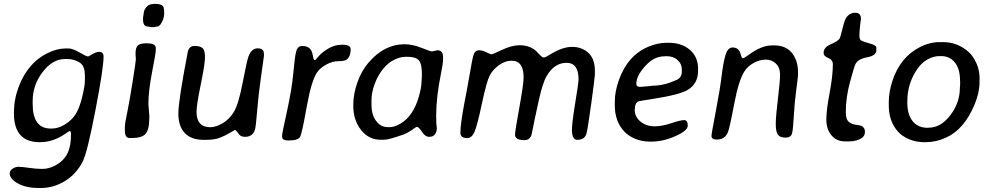

<svg xmlns="http://www.w3.org/2000/svg" viewBox="-20 -708 4956 964"><path d="M406.2 -302.7V-328.1Q406.2 -373 385.7 -389.6Q357.4 -412.1 310.5 -412.1L305.7 -411.6Q244.1 -411.6 194.1 -346.4Q144 -281.2 144 -200.2V-186Q144 -62.5 234.9 -62.5H239.7Q272.5 -62.5 305.9 -83Q339.4 -103.5 358.9 -133.5Q378.4 -163.6 392.3 -219.7Q406.2 -275.9 406.2 -302.7ZM179.2 5.9Q49.8 5.9 49.8 -139.6Q49.8 -208 73.2 -270.5Q118.7 -392.1 217.8 -440.9Q265.6 -464.8 310.5 -464.8H323.7Q344.7 -464.8 379.4 -444.6Q414.1 -424.3 421.9 -424.3L428.7 -427.2Q460.4 -447.8 477.1 -447.8Q500 -447.8 500 -424.3Q500 -366.2 459.2 -154.8Q418.5 56.6 396 101.6Q364.3 165 306.9 200.4Q249.5 235.8 187 235.8H172.4Q111.3 235.8 70.1 213.1Q28.8 190.4 28.8 162.6Q28.8 148.4 43.2 138.9Q57.6 129.4 74 129.4Q90.3 129.4 126 134.8Q161.6 140.1 192.4 140.1Q223.1 140.1 254.4 124.5Q285.6 108.9 306.2 82.5Q336.4 43.9 336.4 -32.7Q336.4 -50.3 330.1 -50.3Q328.1 -50.3 306.6 -35.6Q247.1 5.9 179.2 5.9Z M804.2 -639.2Q804.2 -612.8 786.6 -586.4Q778.3 -574.2 765.1 -574.2L752 -571.8H742.7L733.4 -572.8L722.7 -574.7Q698.2 -574.7 698.2 -608.9V-616.7L699.2 -626.5L701.2 -638.2Q701.2 -655.8 714.1 -671.1Q727.1 -686.5 741.2 -686.5Q744.1 -687.5 746.1 -687.5L752.9 -688.5H758.3Q802.2 -688.5 802.2 -665.5Q803.2 -661.6 803.2 -660.2L804.2 -652.8ZM641.6 -15.1H629.9Q606.9 -15.1 606.9 -53.2V-69.8Q606.9 -89.8 619.6 -147.5Q631.3 -205.1 647 -304.7Q662.1 -401.4 662.1 -409.7L661.6 -420.9L660.6 -430.7V-440.9Q660.6 -469.2 672.1 -480Q683.6 -490.7 716.3 -490.7L721.7 -490.2Q762.2 -490.2 762.2 -466.3V-455.1Q762.2 -442.4 743.7 -346.9Q725.1 -251.5 725.1 -184.6L730 -122.6L729 -104Q729 -59.6 711.9 -37.4Q694.8 -15.1 641.6 -15.1Z M966.8 -146.5Q966.8 -69.3 1035.6 -69.3Q1063.5 -69.3 1096.9 -88.6Q1130.4 -107.9 1153.8 -145.3Q1177.2 -182.6 1198.5 -293.5Q1219.7 -404.3 1228 -425.8Q1243.2 -465.3 1274.2 -465.3Q1305.2 -465.3 1305.2 -437.5V-427.2L1289.6 -315.4Q1277.8 -232.9 1271.2 -152.1Q1264.6 -71.3 1260.3 -57.6Q1249 -21 1210.9 -21Q1189.9 -21 1181.6 -32.2Q1164.1 -55.7 1159.7 -55.7Q1158.7 -55.7 1133.3 -40.5Q1107.9 -25.4 1081.8 -15.6Q1055.7 -5.9 1014.2 -5.9H1002.4Q939.9 -5.9 907.7 -40Q875.5 -74.2 875.5 -137.9Q875.5 -201.7 922.4 -445.3Q928.7 -477.5 956.1 -477.5Q983.4 -477.5 996.3 -467Q1009.3 -456.5 1009.3 -421.4Q1009.3 -386.2 988 -283.9Q966.8 -181.6 966.8 -146.5Z M1560.5 -405.8Q1563.5 -405.8 1579.6 -425.3Q1595.7 -444.8 1628.2 -464.1Q1660.6 -483.4 1693.8 -483.4H1701.2Q1740.7 -483.4 1740.7 -460.4Q1740.7 -425.8 1721.7 -409.7Q1711.4 -400.9 1680.2 -400.9Q1648.9 -400.9 1617.9 -383.8Q1586.9 -366.7 1571.8 -344.2Q1543 -301.3 1520 -172.1Q1497.1 -43 1487.8 -22.9Q1478.5 -2.9 1433.1 -2.9H1424.8Q1396.5 -2.9 1396.5 -22V-28.8Q1396.5 -38.6 1420.9 -149.4Q1445.3 -260.3 1452.4 -338.6Q1459.5 -417 1466.3 -447Q1473.1 -477.1 1497.1 -477.1Q1521 -477.1 1533.9 -465.6Q1546.9 -454.1 1550.5 -429.9Q1554.2 -405.8 1560.5 -405.8Z M1845.2 -206.5V-181.2Q1845.2 -132.3 1868.2 -101.1Q1891.1 -69.8 1925.8 -69.8H1935.5Q1936 -69.8 1937 -69.8Q1961.4 -69.8 1991.7 -87.9Q2053.7 -124.5 2082 -219.7Q2096.7 -268.6 2096.7 -303.7L2097.7 -314L2098.1 -333.5V-338.4Q2098.1 -388.7 2082.3 -405.8Q2066.4 -422.9 2026.4 -422.9H2016.1L2011.2 -422.4Q1990.2 -422.4 1960 -408.2Q1929.7 -394 1903.3 -361.8Q1877 -329.6 1861.1 -286.1Q1845.2 -242.7 1845.2 -206.5ZM2204.6 -419.4V-411.1Q2204.6 -389.2 2194.8 -342.3Q2169.9 -220.7 2169.9 -125Q2169.9 -123 2169.9 -121.1L2170.4 -106.4V-93.3L2173.3 -62.5Q2173.3 -47.9 2164.3 -34.4Q2155.3 -21 2135 -21Q2114.7 -21 2098.6 -46.1Q2082.5 -71.3 2072.3 -71.3Q2070.3 -71.3 2047.4 -55.2Q2024.4 -39.1 2002 -31.2Q1929.7 -6.3 1909.7 -6.3H1891.6Q1831.1 -6.3 1792.5 -55.7Q1753.9 -105 1753.9 -175.3V-184.6Q1754.4 -238.3 1774.9 -295.9Q1795.4 -353.5 1831.1 -394.5Q1909.7 -485.8 2010.7 -485.8H2011.7Q2051.3 -485.8 2096.4 -467.8Q2141.6 -449.7 2148.9 -449.7L2176.8 -455.6Q2204.6 -455.6 2204.6 -419.4Z M2608.9 -320.3Q2608.9 -403.3 2548.3 -403.3Q2516.1 -403.3 2484.6 -380.4Q2453.1 -357.4 2438 -327.4Q2422.9 -297.4 2399.4 -187Q2376 -76.7 2362.3 -45.7Q2348.6 -14.6 2325.7 -14.6Q2291.5 -14.6 2291.5 -42Q2291.5 -84 2312 -193.4L2323.2 -251.5Q2332.5 -299.8 2341.6 -353.5Q2350.6 -407.2 2355.2 -424.6Q2359.9 -441.9 2366.7 -448.7Q2373.5 -455.6 2387.2 -455.6Q2400.9 -455.6 2421.6 -445.6Q2442.4 -435.5 2448 -435.5Q2453.6 -435.5 2502 -458.3Q2550.3 -481 2590.1 -481Q2629.9 -481 2660.6 -460.9Q2669.9 -455.1 2685.8 -437.3Q2701.7 -419.4 2709.5 -419.4Q2717.3 -418.9 2735.8 -430.7Q2802.2 -472.7 2851.8 -472.7Q2901.4 -472.7 2934.1 -442.6Q2966.8 -412.6 2966.8 -352.1V-333.5Q2966.8 -320.8 2948.5 -187.5Q2930.2 -54.2 2924.3 -36.1Q2914.6 -5.9 2878.9 -5.9Q2851.6 -5.9 2851.6 -56.2Q2851.6 -89.4 2866.7 -182.4Q2881.8 -275.4 2883.3 -292L2884.8 -310.1Q2884.8 -392.6 2824.2 -392.6Q2763.7 -392.6 2724.6 -326.2Q2704.1 -291 2684.6 -201.4Q2665 -111.8 2663.1 -102.5L2659.7 -84.5Q2655.8 -65.9 2652.3 -48.3L2648.4 -30.3Q2639.6 -4.4 2613.3 -4.4Q2565.9 -4.4 2565.9 -31.7Q2565.9 -49.8 2587.4 -167.2Q2608.9 -284.7 2608.9 -320.3Z M3328.1 -425.8H3321.3L3317.9 -425.3Q3268.1 -425.3 3230 -387.2Q3174.8 -332 3174.8 -286.6Q3174.8 -272 3192.4 -272H3198.2L3201.7 -272.5L3233.4 -274.9Q3252.4 -277.8 3258.8 -277.8Q3313.5 -277.8 3376 -306.2Q3403.3 -318.4 3403.3 -348.1V-360.4Q3403.3 -387.7 3381.8 -406.7Q3360.4 -425.8 3328.1 -425.8ZM3251.5 2.9H3240.7Q3204.6 2.9 3170.7 -10.5Q3136.7 -23.9 3113.8 -48.3Q3066.9 -98.6 3066.9 -178.7V-199.7Q3066.9 -249 3087.9 -307.6Q3132.3 -430.7 3235.8 -473.6Q3282.2 -493.2 3326.7 -493.2H3337.4Q3402.8 -493.2 3443.8 -457.8Q3484.9 -422.4 3484.9 -363.3V-353Q3484.9 -287.6 3433.1 -256.8Q3391.6 -231.9 3252.4 -210.4Q3194.8 -201.7 3188 -199.7Q3167 -193.4 3167 -155.3Q3167 -117.2 3203.6 -91.8Q3229.5 -73.7 3266.4 -73.7Q3303.2 -73.7 3350.1 -89.4Q3397 -105 3415 -105Q3433.1 -105 3433.1 -76.7Q3433.1 -52.2 3371.6 -24.7Q3310.1 2.9 3251.5 2.9Z M3986.8 -332Q3986.8 -323.7 3977.8 -255.6Q3968.8 -187.5 3965.6 -125.5Q3962.4 -63.5 3957.3 -40.3Q3952.1 -17.1 3924.1 -17.1Q3896 -17.1 3885.5 -32.2Q3875 -47.4 3875 -85.4Q3875 -123.5 3885.7 -211.2Q3896.5 -298.8 3896.5 -333.7Q3896.5 -368.7 3875.7 -388.7Q3855 -408.7 3825 -408.7Q3794.9 -408.7 3765.1 -392.6Q3735.4 -376.5 3719.2 -352.1Q3689 -307.1 3666 -184.8Q3643.1 -62.5 3633.8 -42Q3618.2 -7.3 3578.1 -7.3Q3552.2 -7.3 3552.2 -25.9Q3552.2 -36.1 3574 -149.7Q3595.7 -263.2 3603.3 -327.4Q3610.8 -391.6 3622.3 -430.7Q3633.8 -469.7 3658.4 -469.7Q3683.1 -469.7 3693.8 -449.7Q3696.3 -445.3 3700.4 -430.4Q3704.6 -415.5 3709 -415.5Q3715.8 -415.5 3738.3 -432.1Q3803.2 -480 3855.5 -480H3867.7Q3925.8 -480 3956.3 -441.9Q3986.8 -403.8 3986.8 -344.7Z M4379.9 -470.2V-456.1Q4379.9 -428.7 4334 -420.4Q4288.1 -412.1 4274.9 -385.7Q4269 -374 4247.8 -296.6Q4226.6 -219.2 4226.6 -144Q4226.6 -109.9 4240.7 -97.2Q4254.9 -84.5 4276.6 -81.8Q4298.3 -79.1 4304.7 -76.2Q4322.8 -67.4 4322.8 -46.6Q4322.8 -25.9 4307.6 -15.6Q4282.2 2 4241.7 2H4223.6Q4179.7 2 4154.3 -29.1Q4128.9 -60.1 4128.9 -107.7Q4128.9 -155.3 4145.3 -241.2Q4161.6 -327.1 4161.6 -385.3Q4161.6 -407.7 4138.4 -417Q4115.2 -426.3 4115.2 -441.9Q4115.2 -469.7 4147.5 -483.9Q4189 -502 4196.3 -515.6Q4199.7 -522 4210.2 -565.2Q4220.7 -608.4 4229 -619.6Q4246.6 -644 4274.7 -644Q4302.7 -644 4302.7 -612.8L4301.3 -603.5L4297.9 -574.7Q4294.9 -546.9 4294.9 -528.8Q4294.9 -510.7 4303.5 -505.1Q4312 -499.5 4345.9 -490Q4379.9 -480.5 4379.9 -470.2Z M4535.6 -201.2V-190.9Q4535.6 -132.8 4562.3 -99.6Q4588.9 -66.4 4637.7 -66.4L4643.1 -66.9Q4703.6 -66.9 4751.5 -129.6Q4799.3 -192.4 4799.3 -266.1L4800.3 -275.9L4800.8 -296.4L4800.3 -301.8Q4800.3 -361.8 4774.4 -394Q4748.5 -426.3 4706.1 -426.3H4695.3Q4668 -426.3 4638.7 -410.6Q4609.4 -395 4587.9 -364.7Q4535.6 -290.5 4535.6 -201.2ZM4698.2 -496.6H4713.9Q4789.1 -496.6 4844.7 -445.8Q4866.7 -425.8 4882.6 -390.1Q4898.4 -354.5 4898.4 -313.5L4897.9 -305.7V-297.9Q4897.9 -296.9 4897.9 -295.9Q4897.9 -294.9 4897.9 -293.9Q4897.9 -242.2 4873 -182.6Q4821.3 -59.1 4731 -17.6Q4680.7 5.9 4627.4 5.9H4619.6Q4580.1 5.9 4545.4 -8.5Q4510.7 -22.9 4489.3 -46.4Q4442.4 -98.1 4442.4 -178.7V-194.8Q4442.4 -247.1 4461.2 -303.7Q4480 -360.4 4513.7 -402.6Q4547.4 -444.8 4597.2 -470.7Q4647 -496.6 4698.2 -496.6Z"/></svg>

Font: Averia Sans Libre
Style: Italic
Weight: 400
Italic angle: -7.90001°
Version: Version 1.002